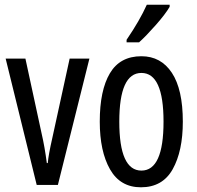

<svg xmlns="http://www.w3.org/2000/svg" viewBox="-20 -786 837 816"><path d="M136 0H226L360 -537H276L202 -198Q186 -128 183 -93H179Q170 -162 157 -218L88 -537H4Z M757 -269Q757 -406 710.5 -476.5Q664 -547 581 -547Q490 -547 447 -474.5Q404 -402 404 -269Q404 -143 447.5 -66.5Q491 10 579 10Q671 10 714 -67Q757 -144 757 -269ZM487 -269Q487 -476 581 -476Q675 -476 675 -269Q675 -61 581 -61Q487 -61 487 -269ZM701 -766H604Q574 -699 518 -617V-606H571Q601 -633 642 -679.5Q683 -726 701 -757Z"/></svg>

Font: Noto Sans Display Condensed
Style: Regular
Weight: 400
Width: 3
Designer: Monotype Design Team
Foundry: Monotype Imaging Inc.
Version: Version 1.900